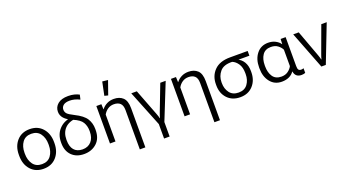

<svg xmlns="http://www.w3.org/2000/svg" viewBox="-63 -1529 4494 2475"><g transform="rotate(-20 2184.0 -291.5)"><path d="M41.5 -249Q41.5 -132.8 107.2 -59.1Q172.9 14.6 283.2 14.6Q393.1 14.6 458.7 -59.1Q524.4 -132.8 524.4 -249V-264.6Q524.4 -380.9 458.7 -454.6Q393.1 -528.3 283.2 -528.3Q172.9 -528.3 107.2 -454.6Q41.5 -380.9 41.5 -264.6ZM119.1 -264.6Q119.1 -349.6 160.4 -407.2Q201.7 -464.8 283.2 -464.8Q364.3 -464.8 405.8 -407.2Q447.3 -349.6 447.3 -264.6V-249Q447.3 -164.1 405.8 -106.4Q364.3 -48.8 283.2 -48.8Q201.7 -48.8 160.4 -106.4Q119.1 -164.1 119.1 -249Z M838.9 14.6Q942.9 14.6 1012.2 -48.6Q1081.5 -111.8 1081.5 -228.5V-242.7Q1081.5 -320.3 1042.5 -383.1Q1003.4 -445.8 891.6 -501Q818.8 -537.1 799.1 -560.1Q779.3 -583 779.3 -614.3Q779.3 -650.4 807.6 -673.6Q835.9 -696.8 894.5 -696.8Q925.3 -696.8 958.7 -688.7Q992.2 -680.7 1030.8 -661.6L1045.4 -725.1Q1017.1 -740.2 980.2 -750Q943.4 -759.8 896 -759.8Q802.7 -759.8 753.4 -718.3Q704.1 -676.8 704.1 -612.8Q704.1 -561.5 739.7 -521.7Q775.4 -481.9 851.1 -450.2Q943.8 -412.1 973.9 -361.1Q1003.9 -310.1 1003.9 -244.1V-233.4Q1003.9 -147.9 959.5 -98.1Q915 -48.3 838.4 -48.8Q762.2 -50.3 723.4 -96.7Q684.6 -143.1 684.6 -229V-238.3Q684.6 -333 740.2 -390.9Q795.9 -448.7 903.3 -455.1L840.3 -486.3Q736.8 -476.1 672.1 -406.5Q607.4 -336.9 607.4 -230V-217.3Q607.4 -111.3 669.9 -48.3Q732.4 14.6 838.9 14.6Z M1530.8 203.1H1606.9V-334Q1606.9 -436 1560.5 -479.7Q1514.2 -523.4 1436 -523.4Q1383.8 -523.4 1341.3 -502.2Q1298.8 -481 1269 -442.9H1267.1L1264.2 -513.7H1195.3V0H1271V-368.7Q1292.5 -408.2 1328.9 -433.3Q1365.2 -458.5 1413.1 -458.5Q1469.2 -458.5 1500 -429.7Q1530.8 -400.9 1530.8 -335ZM1385.7 -589.8 1451.7 -777.3 1375 -785.6 1336.9 -602.1Z M1872.6 178.7H1948.7V-19.5L2146.5 -513.7H2072.3L1933.6 -151.9Q1924.8 -128.4 1919.9 -112.5Q1915 -96.7 1913.1 -86.9H1910.2Q1908.2 -96.7 1903.3 -112.5Q1898.4 -128.4 1889.6 -151.9L1750.5 -513.7H1674.3L1872.6 -19.5Z M2554.2 203.1H2630.4V-334Q2630.4 -436 2584 -479.7Q2537.6 -523.4 2459.5 -523.4Q2407.2 -523.4 2364.7 -502.2Q2322.3 -481 2292.5 -442.9H2290.5L2287.6 -513.7H2218.8V0H2294.4V-368.7Q2315.9 -408.2 2352.3 -433.3Q2388.7 -458.5 2436.5 -458.5Q2492.7 -458.5 2523.4 -429.7Q2554.2 -400.9 2554.2 -335Z M2981 14.6Q3090.8 14.6 3156.5 -57.9Q3222.2 -130.4 3222.2 -241.7V-256.8Q3222.2 -329.6 3191.4 -381.3Q3160.6 -433.1 3101.6 -458.5V-448.7H3271V-513.7H3029.3Q2886.2 -513.7 2812.7 -438.7Q2739.3 -363.8 2739.3 -250V-234.9Q2739.3 -125.5 2804.9 -55.4Q2870.6 14.6 2981 14.6ZM2981 -49.3Q2899.4 -49.3 2857.9 -104.5Q2816.4 -159.7 2816.4 -237.8V-250.5Q2816.4 -332.5 2867.7 -393.3Q2918.9 -454.1 3035.2 -450.2Q3080.6 -432.1 3112.8 -383.8Q3145 -335.4 3145 -257.3V-241.2Q3145 -161.6 3103.8 -105.5Q3062.5 -49.3 2981 -49.3Z M3552.2 9.8Q3607.9 9.8 3650.1 -9.3Q3692.4 -28.3 3720.2 -67.4H3722.7Q3728 -27.3 3752.9 -6.1Q3777.8 15.1 3820.8 15.1Q3835.9 15.1 3849.4 12.2Q3862.8 9.3 3871.6 5.4V-58.1Q3863.8 -54.7 3854.7 -53Q3845.7 -51.3 3838.4 -51.3Q3814 -51.3 3803 -65.2Q3792 -79.1 3792 -116.2V-513.7H3723.1L3720.2 -444.3H3717.8Q3695.8 -477.5 3652.6 -500.5Q3609.4 -523.4 3553.2 -523.4Q3453.6 -523.4 3395.3 -450.2Q3336.9 -377 3336.9 -264.6V-249Q3336.9 -136.7 3395.3 -63.5Q3453.6 9.8 3552.2 9.8ZM3569.8 -53.7Q3489.3 -53.7 3451.9 -109.4Q3414.6 -165 3414.6 -249V-265.6Q3414.6 -349.1 3452.1 -404.5Q3489.7 -460 3568.4 -460Q3625.5 -460 3662.6 -431.6Q3699.7 -403.3 3715.8 -369.1V-144Q3699.2 -109.4 3661.6 -81.5Q3624 -53.7 3569.8 -53.7Z M3896 -513.7 4095.2 0H4156.2L4355.5 -513.7H4281.2L4147.9 -150.4Q4140.6 -130.9 4135.7 -114.7Q4130.9 -98.6 4128.4 -86.9H4125Q4122.6 -98.6 4117.4 -114.7Q4112.3 -130.9 4105.5 -150.4L3971.7 -513.7Z"/></g></svg>

Font: Roboto Flex
Style: wght 300 wdth 100 opsz 14.0 GRAD 0.00 slnt 0.00 XTRA 468 XOPQ 96 YOPQ 79 YTLC 514 YTUC 712 YTAS 750 YTDE -203.00 YTFI 738
Weight: 300
Designer: Berlow after Robertson
Foundry: Google
Version: Version 3.100